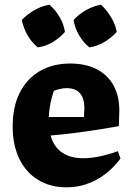

<svg xmlns="http://www.w3.org/2000/svg" viewBox="-20 -786 558 819"><path d="M264 13Q194 13 142 -19Q90 -51 62 -109.5Q34 -168 34 -247Q34 -329 63.5 -389Q93 -449 148.5 -482Q204 -515 280 -515Q345 -515 392 -491Q439 -467 464 -422Q489 -377 489 -314L487 -248Q415 -235 356 -226.5Q297 -218 243.5 -212.5Q190 -207 135 -203L136 -287H338L340 -324Q340 -367 321 -388.5Q302 -410 264 -410Q251 -410 237.5 -407Q224 -404 210 -399Q199 -367 193.5 -335.5Q188 -304 188 -273Q188 -193 225.5 -152Q263 -111 335 -111Q397 -111 483 -141L494 -110Q449 -50 390 -18.5Q331 13 264 13ZM191 -766Q217 -743 234.5 -713Q252 -683 257 -650Q236 -625 205 -606.5Q174 -588 141 -584Q116 -604 98 -635Q80 -666 73 -701Q96 -725 126.5 -742.5Q157 -760 191 -766ZM411 -766Q435 -743 453.5 -713Q472 -683 478 -650Q456 -625 424.5 -606.5Q393 -588 361 -584Q335 -605 317 -636Q299 -667 294 -701Q316 -725 346.5 -742.5Q377 -760 411 -766Z"/></svg>

Font: Piazzolla Thin Black
Style: Regular
Weight: 900
Version: Version 2.005